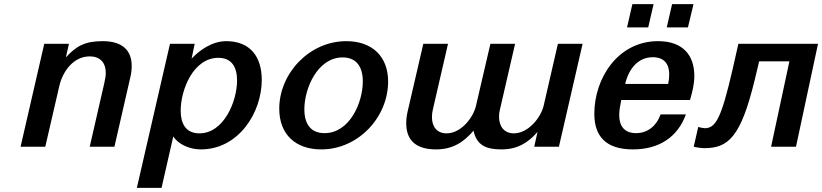

<svg xmlns="http://www.w3.org/2000/svg" viewBox="-20 -713 3995 933"><path d="M80 0H200L268 -294C284 -365 336 -439 416 -439C466 -439 494 -409 494 -359C494 -344 491 -328 487 -310L416 0H536L613 -336C618 -356 620 -375 620 -392C620 -470 573 -513 479 -513C394 -513 351 -490 300 -434L315 -500H195Z M645 200H765L822 -50C847 -11 902 13 956 13C1139 13 1252 -165 1252 -325C1252 -436 1197 -513 1079 -513C1012 -513 950 -470 911 -428L926 -500H806ZM858 -175C858 -276 919 -432 1041 -432C1106 -432 1132 -387 1132 -322C1132 -221 1068 -65 949 -65C881 -65 858 -115 858 -175Z M1337 -185C1337 -59 1417 13 1541 13C1722 13 1866 -144 1866 -317C1866 -440 1787 -513 1663 -513C1482 -513 1337 -355 1337 -185ZM1459 -182C1459 -285 1524 -434 1645 -434C1714 -434 1743 -386 1743 -317C1743 -214 1679 -66 1557 -66C1488 -66 1459 -113 1459 -182Z M1961 -172C1956 -151 1954 -131 1954 -114C1954 -28 2005 13 2099 13C2181 13 2234 -23 2281 -78C2296 -8 2341 13 2416 13C2493 13 2544 -17 2592 -72L2576 0H2696L2811 -500H2691L2622 -200C2608 -140 2546 -65 2477 -65C2428 -65 2405 -101 2405 -146C2405 -156 2406 -168 2409 -179L2483 -500H2363L2293 -199C2280 -142 2221 -65 2150 -65C2103 -65 2079 -98 2079 -143C2079 -154 2080 -167 2083 -179L2157 -500H2037Z M3323 -580 3350 -693H3246L3220 -580ZM3130 -580 3156 -693H3053L3027 -580ZM2868 -160C2868 -52 2923 13 3056 13C3183 13 3273 -47 3313 -157H3190C3172 -105 3130 -66 3071 -66C3011 -66 2989 -104 2989 -154C2989 -177 2994 -203 2999 -227H3333C3344 -265 3354 -303 3354 -344C3354 -443 3300 -513 3178 -513C2983 -513 2868 -333 2868 -160ZM3018 -305C3036 -382 3083 -435 3152 -435C3212 -435 3232 -397 3232 -351C3232 -336 3230 -321 3227 -305Z M3373 -96 3351 0C3360 3 3391 7 3402 7C3519 7 3580 -46 3648 -327L3669 -415H3816L3727 0H3848L3955 -500H3568L3539 -372C3486 -143 3459 -90 3405 -90C3398 -90 3379 -94 3373 -96Z"/></svg>

Font: Perun SemiBold Italic
Style: Regular
Weight: 400
Italic angle: -12°
Foundry: Copyright (c) Stefan Peev, Context Ltd, 2016
Version: Version 1.026